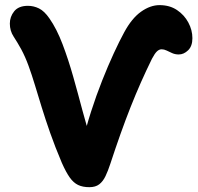

<svg xmlns="http://www.w3.org/2000/svg" viewBox="-20 -734 787 765"><path d="M336 11.8Q309.6 11.8 291.2 3Q272.8 -5.8 257.9 -26.8Q243 -47.8 226.4 -85.2Q199.2 -149.4 179.9 -204.5Q160.6 -259.6 146 -307.1Q131.4 -354.6 119 -395.5Q106.6 -436.4 93.7 -471.9Q80.8 -507.4 64.6 -537.6Q49.4 -565.2 34.3 -588.2Q19.2 -611.2 19.2 -640Q19.2 -667.6 36.7 -689.2Q54.2 -710.8 91.4 -710.8Q114.2 -710.8 135.4 -700.4Q156.6 -690 176.8 -660.8Q206 -619.2 229.3 -557.7Q252.6 -496.2 272 -427.5Q291.4 -358.8 308.6 -293.5Q325.8 -228.2 342.6 -179.4L306.8 -158Q321.8 -223.8 342.7 -288.9Q363.6 -354 387.1 -413.2Q410.6 -472.4 433.2 -521.4Q455.8 -570.4 474.6 -604.8Q505 -661.2 542 -687.4Q579 -713.6 615.6 -713.6Q656 -713.6 685.1 -694.1Q714.2 -674.6 730.4 -644.3Q746.6 -614 746.6 -581.8Q746.6 -550.2 729.5 -533.6Q712.4 -517 692.2 -517Q677.8 -517 665.9 -522.4Q654 -527.8 643.9 -532.7Q633.8 -537.6 624 -537.6Q614.4 -537.6 605.6 -529.5Q596.8 -521.4 585.4 -499.8Q562.6 -453.4 541.5 -405.8Q520.4 -358.2 500.3 -307.4Q480.2 -256.6 460.2 -200.4Q440.2 -144.2 419.6 -81.4Q410.4 -53.2 400.3 -32.1Q390.2 -11 375.3 0.4Q360.4 11.8 336 11.8Z"/></svg>

Font: Shantell Sans Light
Style: Regular
Weight: 300
Designer: Stephen Nixon, Anya Danilova, Shantell Martin
Foundry: Arrow Type
Version: Version 1.011;[c5ecc13dd]